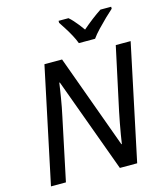

<svg xmlns="http://www.w3.org/2000/svg" viewBox="-134 -1044 988 1145"><g transform="rotate(-15 360.0 -471.0)"><path d="M37.1 0 188 -713.9H296.9L507.8 -134.3H510.7Q514.2 -157.7 519.5 -190.4Q524.9 -223.1 531.7 -258.8Q538.6 -294.4 544.9 -325.7L628.4 -713.9H720.2L569.3 0H462.4L248.5 -584.5H245.1Q243.2 -570.3 239.7 -547.6Q236.3 -524.9 231.7 -496.8Q227.1 -468.8 221.7 -439.7Q216.3 -410.6 210.4 -384.3L129.4 0ZM418.9 -782.2Q409.7 -807.1 395.3 -833.7Q380.9 -860.4 365 -885.3Q349.1 -910.2 336.4 -929.7V-941.9H397.5Q410.2 -931.2 423.6 -916.3Q437 -901.4 450.4 -884.5Q463.9 -867.7 475.6 -850.6Q505.9 -877 536.4 -900.4Q566.9 -923.8 594.7 -941.9H661.1V-929.7Q642.6 -913.6 615.2 -887.2Q587.9 -860.8 561.3 -832.8Q534.7 -804.7 519 -782.2Z"/></g></svg>

Font: Open Sans Medium
Style: Italic
Weight: 500
Italic angle: -12°
Designer: Monotype Design Team
Foundry: Monotype Imaging Inc.
Version: Version 3.000